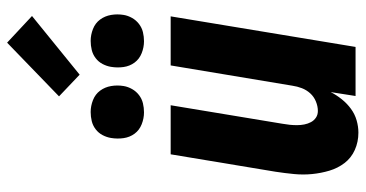

<svg xmlns="http://www.w3.org/2000/svg" viewBox="-264 -756 1028 540"><g transform="rotate(-90 250.0 -486.0)"><path d="M147 8Q121 8 98.5 -2Q76 -12 61.5 -31Q47 -50 40 -73.5Q33 -97 30.5 -122Q28 -147 30.5 -173Q33 -199 37 -225L86 -520H224L172 -206Q170 -195 169 -185Q168 -175 168 -164.5Q168 -154 170 -144Q172 -134 176.5 -125.5Q181 -117 189 -111.5Q197 -106 208 -106Q221 -106 234.5 -111.5Q248 -117 257.5 -127.5Q267 -138 272 -151Q277 -164 279 -178L336 -520H474L388 0H250L261 -70Q253 -54 241 -39Q229 -24 214 -13Q199 -2 181.5 3Q164 8 147 8ZM404 -595Q387 -595 370.5 -601.5Q354 -608 344 -621.5Q334 -635 331.5 -652.5Q329 -670 332 -688Q334 -700 340 -711.5Q346 -723 356.5 -731Q367 -739 379.5 -742Q392 -745 405 -745Q422 -745 438.5 -738.5Q455 -732 465 -718.5Q475 -705 478 -687.5Q481 -670 478 -652Q476 -640 469.5 -628.5Q463 -617 452.5 -609Q442 -601 429.5 -598Q417 -595 404 -595ZM204 -595Q187 -595 170.5 -601.5Q154 -608 144 -621.5Q134 -635 131.5 -652.5Q129 -670 132 -688Q134 -700 140 -711.5Q146 -723 156.5 -731Q167 -739 179.5 -742Q192 -745 205 -745Q222 -745 238.5 -738.5Q255 -732 265 -718.5Q275 -705 278 -687.5Q281 -670 278 -652Q276 -640 269.5 -628.5Q263 -617 252.5 -609Q242 -601 229.5 -598Q217 -595 204 -595ZM310 -776 249 -834 400 -980 475 -910Z"/></g></svg>

Font: Iosevka Heavy Oblique
Style: Regular
Weight: 900
Italic angle: -9°
Monospace: yes
Designer: Belleve Invis
Foundry: Belleve Invis
Version: Version 32.5.0; ttfautohint (v1.8.4)